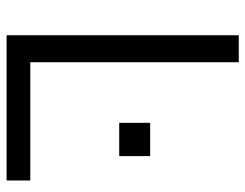

<svg xmlns="http://www.w3.org/2000/svg" viewBox="-101 -644 745 583"><g transform="rotate(90 271.5 -352.5)"><path d="M87 0V-705H169V-72H528V0ZM353 -342V-436H454V-342Z"/></g></svg>

Font: Nunito Sans
Style: Regular
Weight: 400
Designer: Vernon Adams
Foundry: Vernon Adams
Version: Version 3.101; ttfautohint (v1.8.4.7-5d5b);gftools[0.9.27]